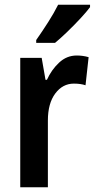

<svg xmlns="http://www.w3.org/2000/svg" viewBox="-20 -786 402 806"><path d="M302 -553Q328 -553 352 -546L339 -428Q319 -435 290 -435Q243 -435 212 -393.5Q181 -352 181 -280V0H65V-543H155L171 -451H177Q196 -493 228 -523Q260 -553 302 -553ZM358 -756Q344 -737 318 -709Q292 -681 263 -653Q234 -625 211 -606H132V-618Q158 -655 182.5 -693.5Q207 -732 224 -766H358Z"/></svg>

Font: Noto Sans Georgian Condensed SemiBold
Style: Regular
Weight: 600
Width: 3
Designer: Monotype Design Team, Akaki Razmadze
Foundry: Google LLC
Version: Version 2.005; ttfautohint (v1.8.4.7-5d5b)